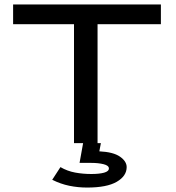

<svg xmlns="http://www.w3.org/2000/svg" viewBox="-20 -644 790 864"><path d="M313 0V-535H39V-624H704V-535H419V0ZM372 200Q331 200 292 192Q253 184 215 165L252 108Q283 126 318 132.5Q353 139 391 139Q427 139 448.5 133Q470 127 470 114Q470 101 446.5 95Q423 89 390 89H338L354 0H434L427 37Q490 40 520 61Q550 82 550 108Q550 148 505.5 174Q461 200 372 200Z"/></svg>

Font: Inconsolata ExtraExpanded SemiBold
Style: Regular
Weight: 600
Width: 8
Monospace: yes
Designer: Raph Levien, Cyreal, Brenton Simpson
Foundry: Raph Levien, Cyreal, Google
Version: Version 3.001; ttfautohint (v1.8.2.53-6de2)